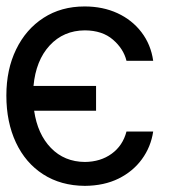

<svg xmlns="http://www.w3.org/2000/svg" viewBox="-20 -573 549 604"><path d="M282.2 -302.7V-224.6H87.4Q98.1 -150.9 140.4 -107.4Q182.6 -64 247.1 -63.5Q296.4 -64 331.3 -89.4Q366.2 -114.7 377.9 -159.2H461.9Q454.6 -110.8 426.5 -72.3Q398.4 -33.7 353 -11.2Q307.6 11.2 247.1 11.7Q171.4 11.2 115.7 -24.7Q60.1 -60.5 30 -124.8Q0 -189 0 -272.5Q0 -354.5 30.8 -417.7Q61.5 -481 116.9 -516.8Q172.4 -552.7 246.1 -552.7Q303.7 -552.7 349.6 -531.5Q395.5 -510.3 425 -471.7Q454.6 -433.1 461.9 -381.8H377.9Q368.7 -419.4 335.4 -448.2Q302.2 -477.1 247.1 -477.5Q179.7 -477.1 136.2 -429.9Q92.8 -382.8 85.4 -302.7Z"/></svg>

Font: Inter Display
Style: Regular
Weight: 400
Designer: Rasmus Andersson
Foundry: rsms
Version: Version 4.000;git-37864ae